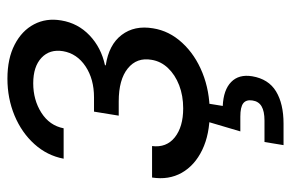

<svg xmlns="http://www.w3.org/2000/svg" viewBox="-152 -420 776 512"><g transform="rotate(-90 236.0 -164.0)"><path d="M191.9 7.3Q133.8 7.3 92.3 -12.7Q50.8 -32.7 31.2 -67.4Q11.7 -102.1 18.6 -146.5H102.5Q97.7 -108.4 125.7 -85.9Q153.8 -63.5 203.1 -63.5Q236.8 -63.5 264.6 -74.2Q292.5 -85 310.5 -104Q328.6 -123 332.5 -147.9Q339.4 -187 309.6 -211.2Q279.8 -235.4 221.7 -235.4H183.6L194.3 -301.3H232.4Q281.2 -301.3 315.2 -324Q349.1 -346.7 355.5 -383.8Q361.3 -419.4 337.9 -441.4Q314.5 -463.4 270 -463.4Q225.6 -463.4 191.4 -441.7Q157.2 -419.9 149.9 -382.3H68.8Q77.1 -426.3 107.7 -460.2Q138.2 -494.1 183.8 -513.2Q229.5 -532.2 282.2 -532.2Q335.9 -532.2 373 -512.9Q410.2 -493.7 427.2 -461.2Q444.3 -428.7 437.5 -388.7Q430.2 -344.2 397.7 -313.2Q365.2 -282.2 317.9 -272V-270Q373 -261.7 398.9 -227.5Q424.8 -193.4 416.5 -144Q409.7 -100.6 377.9 -66.2Q346.2 -31.7 297.9 -12.2Q249.5 7.3 191.9 7.3ZM105 204.1 113.3 153.3H170.4Q195.3 153.3 208.5 145.5Q221.7 137.7 224.1 121.1Q226.6 104.5 216.6 96.7Q206.5 88.9 181.2 88.9H141.6L174.8 -23.4H220.2L216.3 0L209.5 42Q252.4 43.9 273.4 64.5Q294.4 85 288.6 120.6Q281.2 164.1 248.3 184.1Q215.3 204.1 162.1 204.1Z"/></g></svg>

Font: Inter 28pt
Style: Italic
Weight: 400
Italic angle: -9.3988°
Designer: Rasmus Andersson
Foundry: rsms
Version: Version 4.001;git-66647c0bb